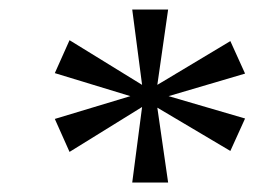

<svg xmlns="http://www.w3.org/2000/svg" viewBox="-20 -675 540 407"><path d="M96.2 -520 127.4 -589.8 281.2 -495.1 260.3 -654.8H336.4L313.5 -495.1L468.3 -587.9L499.5 -519L337.4 -471.2L499.5 -423.8L468.3 -355L313.5 -446.8L336.4 -288.1H260.3L281.2 -448.2L127.4 -353L96.2 -422.9L256.3 -471.2Z"/></svg>

Font: Tinos
Style: Italic
Weight: 400
Italic angle: -16.333°
Designer: Steve Matteson
Foundry: Monotype Imaging Inc.
Version: Version 1.32